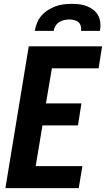

<svg xmlns="http://www.w3.org/2000/svg" viewBox="-20 -975 549 995"><path d="M8 0 129 -735H509L491 -621H249L218 -439H402L384 -325H200L165 -114H407L388 0ZM160 -815Q164 -836 172 -856.5Q180 -877 195 -894Q210 -911 229 -923Q248 -935 268.5 -942.5Q289 -950 310 -952.5Q331 -955 352 -955Q373 -955 393 -952.5Q413 -950 431.5 -942.5Q450 -935 465 -923Q480 -911 489 -894Q498 -877 500 -856.5Q502 -836 498 -815H400Q402 -828 398.5 -840.5Q395 -853 386 -860.5Q377 -868 364.5 -871Q352 -874 339 -874Q326 -874 312.5 -871Q299 -868 287 -860.5Q275 -853 267.5 -840.5Q260 -828 258 -815Z"/></svg>

Font: Iosevka SS18 Heavy
Style: Italic
Weight: 900
Italic angle: -9°
Monospace: yes
Designer: Belleve Invis
Foundry: Belleve Invis
Version: Version 25.1.1; ttfautohint (v1.8.4)